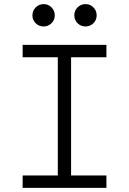

<svg xmlns="http://www.w3.org/2000/svg" viewBox="-20 -911 626 931"><path d="M89.8 0V-60.1H260.3V-633.3H89.8V-693.4H496.1V-633.3H324.7V-60.1H496.1V0ZM191.4 -782.7Q168.9 -782.7 153.1 -798.3Q137.2 -814 137.2 -836.4Q137.2 -859.4 153.1 -875.2Q168.9 -891.1 191.4 -891.1Q213.9 -891.1 229.7 -875.2Q245.6 -859.4 245.6 -836.4Q245.6 -814 229.7 -798.3Q213.9 -782.7 191.4 -782.7ZM394.5 -782.7Q372.1 -782.7 356.2 -798.3Q340.3 -814 340.3 -836.4Q340.3 -859.4 356.2 -875.2Q372.1 -891.1 394.5 -891.1Q417 -891.1 432.9 -875.2Q448.7 -859.4 448.7 -836.4Q448.7 -814 432.9 -798.3Q417 -782.7 394.5 -782.7Z"/></svg>

Font: CaskaydiaCove NFP Light
Style: Regular
Weight: 300
Designer: Aaron Bell
Foundry: Saja Typeworks
Version: Version 2111.001; VTT 6.35;Nerd Fonts 3.1.1